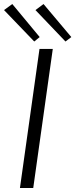

<svg xmlns="http://www.w3.org/2000/svg" viewBox="-48 -933 374 953"><path d="M214 -690 117 0H51L148 -690ZM168 -913 306 -749 277 -727 128 -883ZM13 -913 149 -749 122 -727 -28 -883Z"/></svg>

Font: Exo 2 Light
Style: Italic
Weight: 300
Italic angle: -8°
Designer: Natanael Gama
Foundry: Natanael Gama
Version: Version 2.010